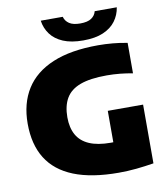

<svg xmlns="http://www.w3.org/2000/svg" viewBox="-101 -1035 991 1130"><g transform="rotate(-10 395.0 -470.5)"><path d="M517.5 10Q355.5 10 249.2 -32.5Q143 -75 90.8 -158.8Q38.5 -242.5 38.5 -367Q38.5 -487.5 92.2 -573.2Q146 -659 254.2 -704.5Q362.5 -750 526.5 -750Q569 -750 614 -746Q659 -742 700.5 -733.5V-551.5Q665 -558.5 625.8 -562.5Q586.5 -566.5 545.5 -566.5Q446.5 -566.5 387.2 -544.5Q328 -522.5 301.5 -477.2Q275 -432 275 -363.5Q275 -301 299 -258.2Q323 -215.5 373 -193.8Q423 -172 501.5 -172Q532 -172 566 -174.5Q600 -177 627.5 -181L516 -86V-360H727V-9Q675.5 -0.5 622.8 4.8Q570 10 517.5 10ZM446.5 -793Q374.5 -793 326.5 -813.5Q278.5 -834 252.2 -869.8Q226 -905.5 219.5 -951H351Q358 -925 380.8 -909.8Q403.5 -894.5 446.5 -894.5Q490 -894.5 512.8 -909.8Q535.5 -925 542 -951H674Q667 -905.5 640.5 -869.8Q614 -834 566.2 -813.5Q518.5 -793 446.5 -793Z"/></g></svg>

Font: Encode Sans SC SemiExpanded Black
Style: Regular
Weight: 900
Width: 6
Designer: Multiple Designers
Foundry: Impallari Type
Version: Version 3.002